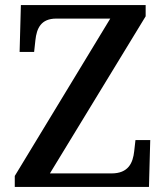

<svg xmlns="http://www.w3.org/2000/svg" viewBox="-20 -734 653 754"><path d="M38 0H565L570 -184H512L507 -140C502 -94 484 -53 418 -53H176L552 -670V-714H62L57 -530H114L119 -576C124 -623 141 -661 201 -661H413L38 -43Z"/></svg>

Font: Noto Serif Telugu Medium
Style: Regular
Weight: 500
Designer: Jelle Bosma - Monotype Design Team
Foundry: Monotype Imaging Inc.
Version: Version 2.005